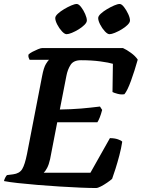

<svg xmlns="http://www.w3.org/2000/svg" viewBox="-30 -946 713 966"><path d="M453 0Q423 0 375 -2Q327 -4 271 -7.5Q215 -11 160 -15.5Q105 -20 60 -25Q15 -30 -10 -35Q-8 -44 -3.5 -52.5Q1 -61 5 -65L36 -69Q68 -73 81.5 -95Q95 -117 106 -172L182 -564Q190 -606 201 -624Q212 -642 217 -645H119Q117 -649 114.5 -655Q112 -661 113 -671Q119 -678 133.5 -685.5Q148 -693 161.5 -698.5Q175 -704 181 -704H589Q607 -696 629 -680Q651 -664 663 -646Q647 -589 629 -539.5Q611 -490 596 -472Q580 -469 561.5 -474Q543 -479 536 -483L538 -625Q519 -631 475.5 -637Q432 -643 377 -643Q340 -643 325 -619.5Q310 -596 304 -564L271 -395Q332 -396 378.5 -400Q425 -404 473 -410L484 -393Q478 -370 471.5 -354Q465 -338 460 -331H258L222 -145Q216 -118 207 -101Q198 -84 190 -77H425L523 -251Q546 -251 563.5 -245Q581 -239 585 -233Q580 -200 570.5 -164Q561 -128 551 -96.5Q541 -65 534 -46Q525 -38 509 -27Q493 -16 477.5 -8Q462 0 453 0ZM521 -774Q511 -774 497.5 -788.5Q484 -803 474 -822.5Q464 -842 464 -855Q464 -865 477 -877Q490 -889 508.5 -900Q527 -911 544.5 -918.5Q562 -926 572 -926Q582 -926 594 -910.5Q606 -895 615 -875.5Q624 -856 624 -843Q624 -833 612 -821Q600 -809 582.5 -798.5Q565 -788 548 -781Q531 -774 521 -774ZM305 -774Q295 -774 281.5 -788.5Q268 -803 258 -822.5Q248 -842 248 -855Q248 -865 261 -877Q274 -889 292.5 -900Q311 -911 328.5 -918.5Q346 -926 356 -926Q366 -926 378 -910.5Q390 -895 398.5 -875.5Q407 -856 407 -843Q407 -833 395 -821Q383 -809 366 -798.5Q349 -788 332 -781Q315 -774 305 -774Z"/></svg>

Font: Texturina
Style: Bold Italic
Weight: 700
Italic angle: -11°
Designer: Guillermo Torres Carreño
Foundry: Omnibus-Type
Version: Version 1.002; ttfautohint (v1.8.3)